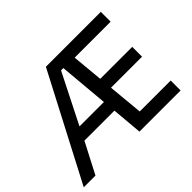

<svg xmlns="http://www.w3.org/2000/svg" viewBox="-156 -935 1182 1182"><g transform="rotate(-45 435.0 -344.5)"><path d="M-16.1 0 343.8 -689.5H821.8V-604H508.8L527.8 -400.4H806.2V-314.9H536.1L557.6 -86.4H827.1V0H468.8L451.2 -200.2H189.9L85.9 0ZM230.5 -283.7H442.9L414.1 -607.9H394Z"/></g></svg>

Font: Shanti
Style: Regular
Weight: 400
Designer: Vernon Adams
Foundry: Vernon Adams
Version: Version 1.100; ttfautohint (v1.8.4)